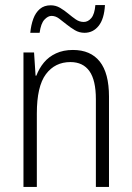

<svg xmlns="http://www.w3.org/2000/svg" viewBox="-20 -741 522 761"><path d="M269 -543Q339 -543 375.5 -497Q412 -451 412 -358V0H360V-348Q360 -423 334.5 -459Q309 -495 259 -495Q198 -495 162 -447Q126 -399 126 -291V0H73V-533H115L121 -441H124Q135 -470 154 -493Q173 -516 202 -529.5Q231 -543 269 -543ZM100 -611Q103 -642 112 -666.5Q121 -691 138 -705.5Q155 -720 181 -720Q201 -720 218 -710Q235 -700 250.5 -687Q266 -674 280.5 -664Q295 -654 312 -654Q329 -654 342 -669.5Q355 -685 358 -721H396Q393 -666 371 -638.5Q349 -611 315 -611Q294 -611 276.5 -621.5Q259 -632 243.5 -644.5Q228 -657 214 -667.5Q200 -678 184 -678Q170 -678 156 -663Q142 -648 137 -611Z"/></svg>

Font: Noto Sans Bengali Condensed Light
Style: Regular
Weight: 300
Width: 3
Designer: Jelle Bosma - Monotype Design Team
Foundry: Monotype Imaging Inc.
Version: Version 2.003